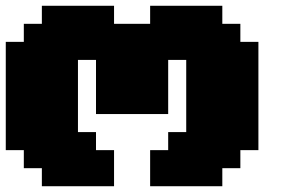

<svg xmlns="http://www.w3.org/2000/svg" viewBox="-20 -645 1040 665"><path d="M500 0H750V-62.5H812.5V-125H875V-500H812.5V-562.5H750V-625H500V-562.5H375V-625H125V-562.5H62.5V-500H0V-125H62.5V-62.5H125V0H375V-125H312.5V-187.5H250V-437.5H312.5V-250H562.5V-437.5H625V-187.5H562.5V-125H500Z"/></svg>

Font: Faithful 32x
Style: Bold
Weight: 400
Foundry: Faithful Resource Pack
Version: Version 1.0; January 27, 2023